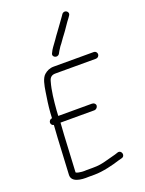

<svg xmlns="http://www.w3.org/2000/svg" viewBox="-166 -955 801 1062"><g transform="rotate(-20 234.0 -424.5)"><path d="M244.1 -669 251.8 -683C256.9 -691.7 261.6 -699 265.9 -705C279.7 -721.2 290.8 -740.3 305.8 -759C319.5 -775.8 347.6 -820.5 360.8 -836L368.4 -847C384.6 -868.1 353.5 -889.7 337.5 -869L330 -858C324.2 -850.7 315.6 -838.7 304.1 -822C285 -793.8 268.5 -774.9 252.3 -750C239.3 -730.5 230.5 -721.7 217.7 -701L210 -686C196.8 -664.9 230.3 -646.9 244.1 -669ZM431.1 -612H192.1C168.5 -612 150.5 -602.8 135.9 -590C115.8 -572.2 108.7 -533.3 103 -497C96.5 -455.3 91.5 -424.1 87.8 -377L86.2 -347C76.4 -347 67.7 -338 67.2 -328C66.7 -318.8 73.9 -309 83.2 -309C83.1 -307 83.1 -307 83 -305C81 -279.7 79.4 -256 78.3 -234L67.1 -21C64.8 22.7 120.6 29.5 166.6 27H200.6C250 27 313.9 10.9 353.1 -2L372.4 -7C397.5 -13.2 387.6 -51 363.4 -45L345 -39C332.9 -35.7 315.3 -31 292.3 -25C257.3 -15.3 238 -12 202.6 -12H167.6C156.9 -11.3 147.9 -11.3 140.6 -12C131.3 -12.9 111.9 -14.9 106.1 -21L117.3 -235C118.4 -256.3 120 -279.3 121.9 -304C122 -306 122 -306 122.1 -308H321.1C331.7 -308 341.6 -317.4 342.2 -328C342.7 -338.6 333.7 -347 321.1 -347H123.1L124.7 -377C129.5 -435.8 135.1 -492 149.3 -541C154.4 -562.2 166.4 -573 188 -573H427C437.6 -573 446.4 -581.4 447 -592C447.5 -602.6 439.6 -612 427 -612Z"/></g></svg>

Font: Just Breathe
Style: Obl1
Weight: 400
Foundry: Cannot Into Space Fonts
Version: Version 0.72